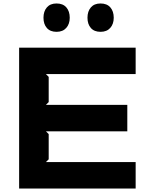

<svg xmlns="http://www.w3.org/2000/svg" viewBox="-20 -1084 870 1104"><path d="M760 -152V0H90V-810H760V-658H244L260 -642V-497L244 -481H712V-329H244L260 -313V-168L244 -152ZM381 -982Q381 -946 361 -923.5Q341 -901 305 -901Q269 -901 249.5 -923Q230 -945 230 -982Q230 -1019 249.5 -1041.5Q269 -1064 305 -1064Q342 -1064 361.5 -1041.5Q381 -1019 381 -982ZM634 -982Q634 -946 614 -923.5Q594 -901 558 -901Q522 -901 502.5 -923Q483 -945 483 -982Q483 -1019 502.5 -1041.5Q522 -1064 558 -1064Q595 -1064 614.5 -1041.5Q634 -1019 634 -982Z"/></svg>

Font: Sinkin Sans 700 Bold
Style: Bold
Weight: 700
Designer: Keith Bates
Foundry: K-Type
Version: Sinkin Sans (version 1.0)  by Keith Bates   •   © 2014   www